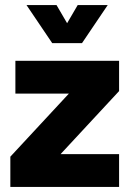

<svg xmlns="http://www.w3.org/2000/svg" viewBox="-20 -741 513 761"><path d="M21 -120 253 -370H41V-500H452V-380L220 -130H452V0H21ZM85 -721H204L246 -649L288 -721H407L305 -570H187Z"/></svg>

Font: Moderustic ExtraBold
Style: Regular
Weight: 800
Designer: Tural Alisoy
Foundry: TAFT Foundry
Version: Version 2.120